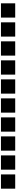

<svg xmlns="http://www.w3.org/2000/svg" viewBox="1830 -2350 340 4040"><g transform="rotate(-90 2000.0 -330.0)"><path d="M50 -180H350V-480H50Z M450 -180H750V-480H450Z M850 -180H1150V-480H850Z M1250 -180H1550V-480H1250Z M1650 -180H1950V-480H1650Z M2050 -180H2350V-480H2050Z M2450 -180H2750V-480H2450Z M2850 -180H3150V-480H2850Z M3250 -180H3550V-480H3250Z M3650 -180H3950V-480H3650Z"/></g></svg>

Font: text-security-square
Style: Regular
Weight: 400
Monospace: yes
Foundry: Oskari Noppa
Version: Version 3.000;hotconv 1.0.118;makeotfexe 2.5.65603